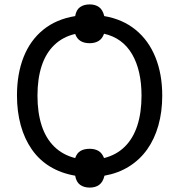

<svg xmlns="http://www.w3.org/2000/svg" viewBox="-20 -792 813 871"><path d="M387 59Q361 59 343.5 46.5Q326 34 321 5Q257 -6 207.5 -36Q158 -66 124.5 -114Q91 -162 74 -224Q57 -286 57 -359Q57 -457 87 -533Q117 -609 176 -657Q235 -705 321 -719Q326 -748 343.5 -760Q361 -772 387 -772Q412 -772 429 -760Q446 -748 453 -719Q536 -705 595 -657Q654 -609 685 -532.5Q716 -456 716 -358Q716 -285 698.5 -223Q681 -161 647.5 -114Q614 -67 565 -36.5Q516 -6 454 5Q447 34 430 46.5Q413 59 387 59ZM321 -75Q329 -98 345.5 -107.5Q362 -117 387 -117Q410 -117 426.5 -107.5Q443 -98 452 -75Q508 -89 546 -126.5Q584 -164 603 -222.5Q622 -281 622 -358Q622 -473 579 -546.5Q536 -620 452 -639Q444 -616 427 -606Q410 -596 387 -596Q362 -596 345.5 -606Q329 -616 321 -638Q265 -625 226.5 -588Q188 -551 169 -493Q150 -435 150 -358Q150 -281 169 -222.5Q188 -164 226.5 -126.5Q265 -89 321 -75Z"/></svg>

Font: Noto Sans Display
Style: Regular
Weight: 400
Designer: Monotype Design Team
Foundry: Monotype Imaging Inc.
Version: Version 2.003